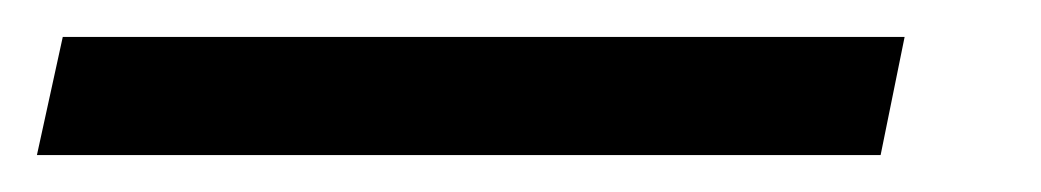

<svg xmlns="http://www.w3.org/2000/svg" viewBox="-62 47 564 104"><path d="M-42 131 -28 67H428L415 131Z"/></svg>

Font: TypoPRO Source Sans Pro
Style: Italic
Weight: 600
Italic angle: -11°
Designer: Paul D. Hunt
Foundry: Adobe Systems Incorporated
Version: Version 1.075;PS 2.000;hotconv 1.0.86;makeotf.lib2.5.63406